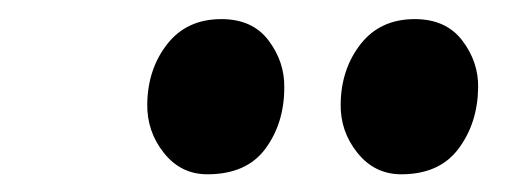

<svg xmlns="http://www.w3.org/2000/svg" viewBox="-20 -794 556 206"><path d="M202.5 -607Q174 -607 155.8 -630Q137.5 -653 138 -682.5Q138.5 -720 159.5 -746.8Q180.5 -773.5 217.5 -773.5Q251 -773.5 268.2 -750.5Q285.5 -727.5 285 -700Q285 -662 264.8 -634.5Q244.5 -607 202.5 -607ZM410.5 -607Q382 -607 363.5 -630Q345 -653 345.5 -682.5Q346 -720 367 -746.8Q388 -773.5 425 -773.5Q458.5 -773.5 476 -750.5Q493.5 -727.5 493 -700Q492.5 -662 472 -634.5Q451.5 -607 410.5 -607Z"/></svg>

Font: Merriweather 60pt ExtraBold
Style: Italic
Weight: 800
Italic angle: -7.8°
Version: Version 2.101